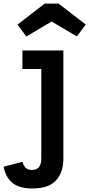

<svg xmlns="http://www.w3.org/2000/svg" viewBox="-95 -822 494 1062"><path d="M29 -543H255.5V54.5Q255.5 131.5 214.8 176Q174 220.5 84 220.5Q11.5 220.5 -26.2 189.5Q-64 158.5 -75 100L29.5 73Q35.5 95.5 47.8 106.8Q60 118 82 118Q107.5 118 120.5 102.2Q133.5 86.5 133.5 54.5V-440.5H29ZM229 -802 379 -686.5 330.5 -620.5 190.5 -703 50.5 -620 2 -686 152 -802Z"/></svg>

Font: Hepta Slab SemiBold
Style: Regular
Weight: 600
Designer: Michael LaGattuta
Foundry: Michael LaGattuta
Version: Version 1.102